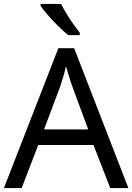

<svg xmlns="http://www.w3.org/2000/svg" viewBox="-20 -964 679 984"><path d="M545 0 459 -221H176L91 0H0L279 -717H360L638 0ZM352 -517Q349 -525 342 -546Q335 -567 328.5 -589.5Q322 -612 318 -624Q311 -593 302 -563.5Q293 -534 287 -517L206 -301H432ZM293 -944Q304 -922 320.5 -894.5Q337 -867 355.5 -841Q374 -815 389 -796V-784H330Q307 -802 278 -830.5Q249 -859 224.5 -887.5Q200 -916 188 -934V-944Z"/></svg>

Font: Noto Sans Tifinagh Tawellemmet
Style: Regular
Weight: 400
Designer: JamraPatel
Foundry: JamraPatel LLC
Version: Version 2.006; ttfautohint (v1.8.4.7-5d5b)